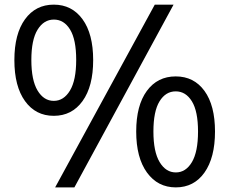

<svg xmlns="http://www.w3.org/2000/svg" viewBox="-20 -769 988 828"><path d="M87.9 -333Q42 -396.5 42 -509.8Q42 -623 87.9 -686Q133.8 -749 211.9 -749Q290 -749 335.9 -686Q381.8 -623 381.8 -509.8Q381.8 -396.5 335.9 -333Q290 -269.5 211.9 -269.5Q133.8 -269.5 87.9 -333ZM142.1 -641.1Q115.2 -597.7 115.2 -510.3Q115.2 -422.9 142.1 -378.4Q168.9 -334 211.9 -334Q254.9 -334 281.7 -378.4Q308.6 -422.9 308.6 -510.7Q308.6 -598.6 282.2 -641.6Q255.9 -684.6 212.4 -684.6Q168.9 -684.6 142.1 -641.1ZM217.8 39.1 647.5 -749H728.5L300.8 39.1ZM613.8 -24.9Q567.4 -88.9 567.4 -201.7Q567.4 -314.5 613.3 -377Q659.2 -439.5 737.8 -439.5Q816.4 -439.5 861.8 -377Q907.2 -314.5 907.2 -201.7Q907.2 -88.9 861.8 -24.9Q816.4 39.1 738.3 39.1Q660.2 39.1 613.8 -24.9ZM668 -332Q641.6 -289.1 641.6 -201.7Q641.6 -114.3 668.5 -69.8Q695.3 -25.4 738.3 -25.4Q781.2 -25.4 807.6 -69.8Q834 -114.3 834 -201.7Q834 -289.1 807.6 -332Q781.2 -375 737.8 -375Q694.3 -375 668 -332Z"/></svg>

Font: GenEi M Gothic v2 Regular
Style: Regular
Weight: 400
Version: Version 2.0